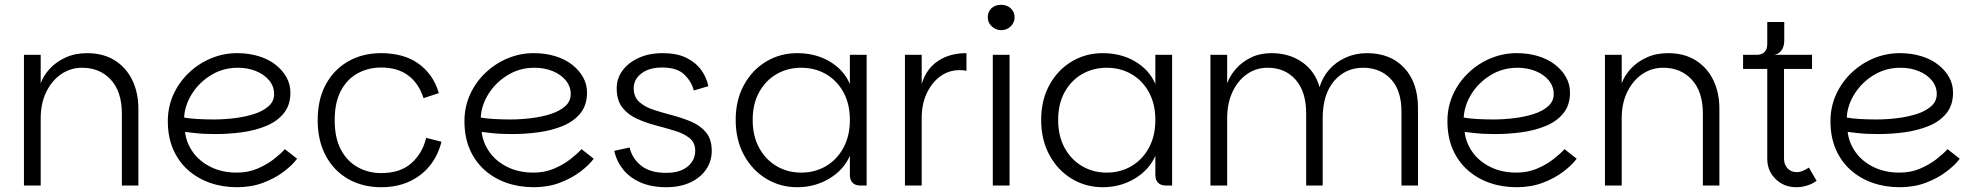

<svg xmlns="http://www.w3.org/2000/svg" viewBox="-20 -775 8244 802"><path d="M80 0V-546H150V-427Q162 -460 188.5 -488.5Q215 -517 254.5 -535Q294 -553 344 -553Q411 -553 459 -523Q507 -493 532.5 -440.5Q558 -388 558 -321V0H489V-301Q489 -392 443 -442Q397 -492 323 -492Q275 -492 236 -465.5Q197 -439 173.5 -391.5Q150 -344 150 -281V0Z M970 7Q909 7 856.5 -11.5Q804 -30 764.5 -65.5Q725 -101 703 -152Q681 -203 681 -269Q681 -329 704.5 -380.5Q728 -432 769 -471Q810 -510 862 -531.5Q914 -553 970 -553Q1019 -553 1060 -540.5Q1101 -528 1130.5 -505Q1160 -482 1176.5 -452.5Q1193 -423 1193 -388Q1193 -336 1165.5 -302Q1138 -268 1092 -249Q1046 -230 991 -222.5Q936 -215 880 -215Q857 -215 834.5 -216Q812 -217 791.5 -219.5Q771 -222 753 -224Q758 -179 785.5 -140Q813 -101 860.5 -77.5Q908 -54 970 -54Q1016 -54 1055 -70.5Q1094 -87 1123.5 -110Q1153 -133 1170 -152L1221 -112Q1201 -85 1164.5 -57.5Q1128 -30 1079 -11.5Q1030 7 970 7ZM873 -276Q916 -276 960.5 -281.5Q1005 -287 1042 -299Q1079 -311 1102 -331.5Q1125 -352 1125 -382Q1125 -414 1104.5 -439Q1084 -464 1049.5 -478Q1015 -492 974 -492Q912 -492 862 -461.5Q812 -431 782 -383.5Q752 -336 749 -284Q770 -280 802.5 -278Q835 -276 873 -276Z M1572 7Q1495 7 1435 -27Q1375 -61 1341 -124Q1307 -187 1307 -273Q1307 -360 1341 -422.5Q1375 -485 1435 -519Q1495 -553 1572 -553Q1616 -553 1654.5 -543Q1693 -533 1724 -512Q1755 -491 1778 -459.5Q1801 -428 1813 -386L1749 -365Q1730 -426 1685.5 -459.5Q1641 -493 1572 -493Q1519 -493 1474.5 -469Q1430 -445 1404 -396Q1378 -347 1378 -273Q1378 -199 1404 -150Q1430 -101 1474.5 -76.5Q1519 -52 1572 -52Q1652 -52 1698.5 -93.5Q1745 -135 1760 -199L1824 -183Q1810 -126 1776 -83.5Q1742 -41 1690.5 -17Q1639 7 1572 7Z M2209 7Q2148 7 2095.5 -11.5Q2043 -30 2003.5 -65.5Q1964 -101 1942 -152Q1920 -203 1920 -269Q1920 -329 1943.5 -380.5Q1967 -432 2008 -471Q2049 -510 2101 -531.5Q2153 -553 2209 -553Q2258 -553 2299 -540.5Q2340 -528 2369.5 -505Q2399 -482 2415.5 -452.5Q2432 -423 2432 -388Q2432 -336 2404.5 -302Q2377 -268 2331 -249Q2285 -230 2230 -222.5Q2175 -215 2119 -215Q2096 -215 2073.5 -216Q2051 -217 2030.5 -219.5Q2010 -222 1992 -224Q1997 -179 2024.5 -140Q2052 -101 2099.5 -77.5Q2147 -54 2209 -54Q2255 -54 2294 -70.5Q2333 -87 2362.5 -110Q2392 -133 2409 -152L2460 -112Q2440 -85 2403.5 -57.5Q2367 -30 2318 -11.5Q2269 7 2209 7ZM2112 -276Q2155 -276 2199.5 -281.5Q2244 -287 2281 -299Q2318 -311 2341 -331.5Q2364 -352 2364 -382Q2364 -414 2343.5 -439Q2323 -464 2288.5 -478Q2254 -492 2213 -492Q2151 -492 2101 -461.5Q2051 -431 2021 -383.5Q1991 -336 1988 -284Q2009 -280 2041.5 -278Q2074 -276 2112 -276Z M2763 7Q2701 7 2655.5 -13Q2610 -33 2582.5 -67.5Q2555 -102 2546 -145L2610 -159Q2620 -114 2657.5 -83.5Q2695 -53 2762 -53Q2821 -53 2852.5 -79.5Q2884 -106 2884 -145Q2884 -179 2860.5 -198Q2837 -217 2799.5 -228.5Q2762 -240 2720 -251Q2678 -262 2640.5 -279Q2603 -296 2579.5 -326Q2556 -356 2556 -406Q2556 -447 2580 -480Q2604 -513 2647.5 -533Q2691 -553 2748 -553Q2807 -553 2846 -534Q2885 -515 2908 -484Q2931 -453 2939 -415L2878 -397Q2869 -434 2838.5 -463.5Q2808 -493 2746 -493Q2691 -493 2659 -468Q2627 -443 2627 -407Q2627 -370 2650.5 -349Q2674 -328 2711 -316Q2748 -304 2790 -293Q2832 -282 2869 -266Q2906 -250 2929.5 -221.5Q2953 -193 2953 -145Q2953 -101 2929 -66.5Q2905 -32 2862.5 -12.5Q2820 7 2763 7Z M3310 7Q3239 7 3180.5 -28.5Q3122 -64 3087.5 -127.5Q3053 -191 3053 -274Q3053 -357 3087.5 -420Q3122 -483 3180.5 -518Q3239 -553 3310 -553Q3387 -553 3446 -518Q3505 -483 3530 -424V-546H3600V0H3574Q3553 0 3541.5 -11.5Q3530 -23 3530 -44V-124Q3504 -65 3444 -29Q3384 7 3310 7ZM3327 -54Q3384 -54 3430 -81Q3476 -108 3503 -157.5Q3530 -207 3530 -274Q3530 -341 3503 -390Q3476 -439 3430 -465.5Q3384 -492 3327 -492Q3270 -492 3224 -465.5Q3178 -439 3151 -390Q3124 -341 3124 -274Q3124 -207 3151 -157.5Q3178 -108 3224 -81Q3270 -54 3327 -54Z M3760 0V-546H3830V0ZM3798 -283 3830 -424Q3848 -486 3897 -519.5Q3946 -553 4017 -553V-479Q4010 -481 4002.5 -481.5Q3995 -482 3988 -482Q3943 -482 3907.5 -456Q3872 -430 3851 -385Q3830 -340 3830 -283Z M4127 0V-546H4197V0ZM4162 -649Q4140 -649 4123 -664.5Q4106 -680 4106 -703Q4106 -726 4121.5 -740.5Q4137 -755 4162 -755Q4185 -755 4201.5 -740.5Q4218 -726 4218 -703Q4218 -680 4201.5 -664.5Q4185 -649 4162 -649Z M4586 7Q4515 7 4456.5 -28.5Q4398 -64 4363.5 -127.5Q4329 -191 4329 -274Q4329 -357 4363.5 -420Q4398 -483 4456.5 -518Q4515 -553 4586 -553Q4663 -553 4722 -518Q4781 -483 4806 -424V-546H4876V0H4850Q4829 0 4817.5 -11.5Q4806 -23 4806 -44V-124Q4780 -65 4720 -29Q4660 7 4586 7ZM4603 -54Q4660 -54 4706 -81Q4752 -108 4779 -157.5Q4806 -207 4806 -274Q4806 -341 4779 -390Q4752 -439 4706 -465.5Q4660 -492 4603 -492Q4546 -492 4500 -465.5Q4454 -439 4427 -390Q4400 -341 4400 -274Q4400 -207 4427 -157.5Q4454 -108 4500 -81Q4546 -54 4603 -54Z M5036 0V-546H5106V-427Q5118 -460 5143.5 -488.5Q5169 -517 5206 -535Q5243 -553 5291 -553Q5365 -553 5419 -515.5Q5473 -478 5492 -411Q5504 -452 5532 -484Q5560 -516 5601 -534.5Q5642 -553 5690 -553Q5788 -553 5845.5 -491.5Q5903 -430 5903 -324V0H5834V-309Q5834 -398 5789.5 -445Q5745 -492 5674 -492Q5600 -492 5552.5 -436.5Q5505 -381 5505 -281V0H5436V-301Q5436 -392 5392 -442Q5348 -492 5275 -492Q5227 -492 5189 -465.5Q5151 -439 5128.5 -391.5Q5106 -344 5106 -281V0Z M6315 7Q6254 7 6201.5 -11.5Q6149 -30 6109.5 -65.5Q6070 -101 6048 -152Q6026 -203 6026 -269Q6026 -329 6049.5 -380.5Q6073 -432 6114 -471Q6155 -510 6207 -531.5Q6259 -553 6315 -553Q6364 -553 6405 -540.5Q6446 -528 6475.5 -505Q6505 -482 6521.5 -452.5Q6538 -423 6538 -388Q6538 -336 6510.5 -302Q6483 -268 6437 -249Q6391 -230 6336 -222.5Q6281 -215 6225 -215Q6202 -215 6179.5 -216Q6157 -217 6136.5 -219.5Q6116 -222 6098 -224Q6103 -179 6130.5 -140Q6158 -101 6205.5 -77.5Q6253 -54 6315 -54Q6361 -54 6400 -70.5Q6439 -87 6468.5 -110Q6498 -133 6515 -152L6566 -112Q6546 -85 6509.5 -57.5Q6473 -30 6424 -11.5Q6375 7 6315 7ZM6218 -276Q6261 -276 6305.5 -281.5Q6350 -287 6387 -299Q6424 -311 6447 -331.5Q6470 -352 6470 -382Q6470 -414 6449.5 -439Q6429 -464 6394.5 -478Q6360 -492 6319 -492Q6257 -492 6207 -461.5Q6157 -431 6127 -383.5Q6097 -336 6094 -284Q6115 -280 6147.5 -278Q6180 -276 6218 -276Z M6684 0V-546H6754V-427Q6766 -460 6792.5 -488.5Q6819 -517 6858.5 -535Q6898 -553 6948 -553Q7015 -553 7063 -523Q7111 -493 7136.5 -440.5Q7162 -388 7162 -321V0H7093V-301Q7093 -392 7047 -442Q7001 -492 6927 -492Q6879 -492 6840 -465.5Q6801 -439 6777.5 -391.5Q6754 -344 6754 -281V0Z M7483 7Q7432 7 7397 -27Q7362 -61 7362 -112V-487H7261V-546H7549V-487H7432V-112Q7432 -88 7446.5 -72Q7461 -56 7485 -56Q7499 -56 7512 -62Q7525 -68 7536 -75L7568 -20Q7553 -8 7530 -0.5Q7507 7 7483 7ZM7317 -509V-546Q7339 -546 7350.5 -557.5Q7362 -569 7362 -591V-683H7433V-604Q7433 -590 7428.5 -578Q7424 -566 7415 -557.5Q7406 -549 7391 -546Z M7915 7Q7854 7 7801.5 -11.5Q7749 -30 7709.5 -65.5Q7670 -101 7648 -152Q7626 -203 7626 -269Q7626 -329 7649.5 -380.5Q7673 -432 7714 -471Q7755 -510 7807 -531.5Q7859 -553 7915 -553Q7964 -553 8005 -540.5Q8046 -528 8075.5 -505Q8105 -482 8121.5 -452.5Q8138 -423 8138 -388Q8138 -336 8110.5 -302Q8083 -268 8037 -249Q7991 -230 7936 -222.5Q7881 -215 7825 -215Q7802 -215 7779.5 -216Q7757 -217 7736.5 -219.5Q7716 -222 7698 -224Q7703 -179 7730.5 -140Q7758 -101 7805.5 -77.5Q7853 -54 7915 -54Q7961 -54 8000 -70.5Q8039 -87 8068.5 -110Q8098 -133 8115 -152L8166 -112Q8146 -85 8109.5 -57.5Q8073 -30 8024 -11.5Q7975 7 7915 7ZM7818 -276Q7861 -276 7905.5 -281.5Q7950 -287 7987 -299Q8024 -311 8047 -331.5Q8070 -352 8070 -382Q8070 -414 8049.5 -439Q8029 -464 7994.5 -478Q7960 -492 7919 -492Q7857 -492 7807 -461.5Q7757 -431 7727 -383.5Q7697 -336 7694 -284Q7715 -280 7747.5 -278Q7780 -276 7818 -276Z"/></svg>

Font: Parkinsans Light Light
Style: Regular
Weight: 300
Version: Version 1.000